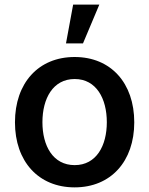

<svg xmlns="http://www.w3.org/2000/svg" viewBox="-20 -799 645 830"><path d="M302.6 11C459.2 11 560.4 -101.6 560.4 -270.2C560.4 -440 459.2 -552.6 302.6 -552.6C146 -552.6 44.7 -440 44.7 -270.2C44.7 -101.6 146 11 302.6 11ZM163.4 -270.6C163.4 -372.9 208.8 -457.4 302.9 -457.4C396.3 -457.4 441.8 -372.9 441.8 -270.6C441.8 -168.7 396.3 -85.2 302.9 -85.2C208.8 -85.2 163.4 -168.7 163.4 -270.6ZM265.3 -611.5H338.8L409.4 -779.1H296.2Z"/></svg>

Font: Magic Ui Pro Semi Bold
Style: Regular
Weight: 600
Designer: Stefan Endress, Andreas Faust
Version: Version 1.000;FEAKit 1.0